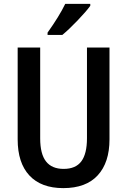

<svg xmlns="http://www.w3.org/2000/svg" viewBox="-20 -959 655 989"><path d="M544 -241Q544 -122 483.5 -56Q423 10 306 10Q192 10 131.5 -55Q71 -120 71 -241V-714H187V-246Q187 -166 217 -127.5Q247 -89 308 -89Q370 -89 399 -128Q428 -167 428 -247V-714H544ZM445 -929Q424 -900 379.5 -853.5Q335 -807 301 -779H225V-791Q285 -875 316 -939H445Z"/></svg>

Font: Noto Sans Display Medium Narrow
Style: Regular
Weight: 500
Width: 4
Designer: Monotype Design team
Foundry: Monotype Imaging Inc.
Version: Version 1.000